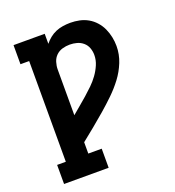

<svg xmlns="http://www.w3.org/2000/svg" viewBox="-135 -634 869 955"><g transform="rotate(-20 300.0 -156.5)"><path d="M277 215H41V114H87V-419H41V-520H206V-467Q218 -482 233.5 -494.5Q249 -507 267 -514.5Q285 -522 304.5 -525Q324 -528 344 -528Q368 -528 392 -523Q416 -518 437 -506Q458 -494 474.5 -475.5Q491 -457 501 -435Q511 -413 516 -389Q521 -365 521 -341Q521 -297 504.5 -256Q488 -215 462 -180.5Q436 -146 404.5 -115.5Q373 -85 340 -56.5Q307 -28 273.5 -0.5Q240 27 206 54V114H277ZM206 -89Q226 -106 247 -123.5Q268 -141 288.5 -159Q309 -177 328.5 -196Q348 -215 364 -237Q380 -259 391 -284.5Q402 -310 402 -337Q402 -356 395.5 -374Q389 -392 374.5 -404.5Q360 -417 341.5 -422Q323 -427 304 -427Q284 -427 265 -421.5Q246 -416 232 -402.5Q218 -389 212 -369.5Q206 -350 206 -331Z"/></g></svg>

Font: Iosevka HT Extended
Style: Bold
Weight: 700
Width: 7
Monospace: yes
Designer: Belleve Invis
Foundry: Belleve Invis
Version: Version 32.3.0; ttfautohint (v1.8.4)